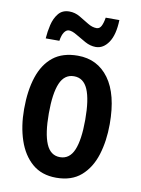

<svg xmlns="http://www.w3.org/2000/svg" viewBox="-85 -803 642 872"><g transform="rotate(10 236.0 -367.5)"><path d="M433 -272Q433 -194 413 -130Q393 -66 349.5 -28Q306 10 235 10Q168 10 124.5 -27.5Q81 -65 59.5 -129Q38 -193 38 -272Q38 -358 59 -421Q80 -484 123.5 -518.5Q167 -553 237 -553Q328 -553 380.5 -481Q433 -409 433 -272ZM152 -272Q152 -180 172 -132.5Q192 -85 236 -85Q280 -85 300 -132Q320 -179 320 -272Q320 -365 300 -411.5Q280 -458 236 -458Q192 -458 172 -411.5Q152 -365 152 -272ZM79 -605Q81 -636 88.5 -668Q96 -700 114 -722Q132 -744 164 -744Q190 -744 213 -730.5Q236 -717 257 -704Q278 -691 298 -691Q312 -691 319.5 -705.5Q327 -720 331 -745H394Q392 -677 368 -641.5Q344 -606 309 -606Q284 -606 259.5 -619.5Q235 -633 213.5 -646Q192 -659 177 -659Q165 -659 155.5 -645.5Q146 -632 142 -605Z"/></g></svg>

Font: Noto Sans Khmer UI ExtraCondensed SemiBold
Style: Regular
Weight: 600
Width: 2
Designer: Danh Hong and the Monotype Design Team
Foundry: Monotype Imaging Inc.
Version: Version 2.002; ttfautohint (v1.8.4.7-5d5b)